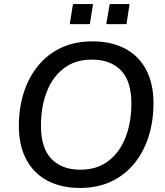

<svg xmlns="http://www.w3.org/2000/svg" viewBox="-20 -918 815 947"><path d="M374 9Q283 9 215.5 -26Q148 -61 110.5 -130Q73 -199 73 -296Q73 -386 97.5 -462Q122 -538 169 -595Q216 -652 283 -683Q350 -714 436 -714Q528 -714 595.5 -679Q663 -644 700 -575.5Q737 -507 737 -410Q737 -319 712.5 -243Q688 -167 641 -110Q594 -53 527 -22Q460 9 374 9ZM376 -81Q458 -81 514 -123.5Q570 -166 599 -240Q628 -314 628 -408Q628 -518 576.5 -571Q525 -624 433 -624Q352 -624 296 -582Q240 -540 211 -466Q182 -392 182 -298Q182 -187 234 -134Q286 -81 376 -81ZM504 -799 521 -898H619L604 -799ZM324 -799 340 -898H439L423 -799Z"/></svg>

Font: Nunito Sans 12pt SemiBold
Style: Italic
Weight: 600
Italic angle: -9°
Designer: Vernon Adams
Foundry: Vernon Adams
Version: Version 3.101;gftools[0.9.27]